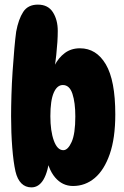

<svg xmlns="http://www.w3.org/2000/svg" viewBox="-20 -801 538 831"><path d="M116 10Q90 10 72.5 -7.5Q55 -25 47 -59Q38 -99 33 -162.5Q28 -226 28 -298Q28 -338 29.5 -389Q31 -440 34.5 -492Q38 -544 42 -589.5Q46 -635 50 -664Q60 -718 80.5 -749.5Q101 -781 144 -781Q188 -781 209 -748Q230 -715 230 -667Q230 -623 223.5 -563Q217 -503 204 -441L190 -439Q198 -482 215.5 -516.5Q233 -551 260.5 -571.5Q288 -592 326 -592Q397 -592 438 -522.5Q479 -453 479 -306Q479 -203 455 -134Q431 -65 390 -30.5Q349 4 296 4Q250 4 218.5 -33Q187 -70 177 -140L197 -129Q188 -57 168 -23.5Q148 10 116 10ZM254 -151Q274 -151 290 -186.5Q306 -222 306 -297Q306 -357 293.5 -395Q281 -433 252 -433Q227 -433 212.5 -399.5Q198 -366 198 -298Q198 -234 213 -192.5Q228 -151 254 -151Z"/></svg>

Font: DynaPuff Condensed SemiBold
Style: Regular
Weight: 600
Width: 3
Designer: Toshi Omagari, Jennifer Daniel
Foundry: Google Fonts
Version: Version 2.000